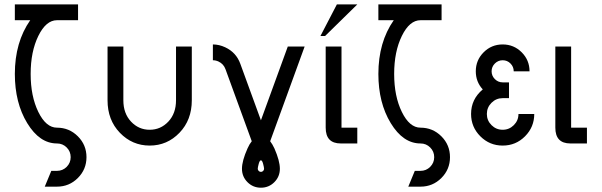

<svg xmlns="http://www.w3.org/2000/svg" viewBox="-20 -665 2790 890"><path d="M244.1 200.2H187.5L217.8 127H244.1Q270.5 127 289.1 108.4Q307.6 89.8 307.6 63.5Q307.6 37.1 289.1 18.6Q270.5 0 244.1 0Q163.6 0 106.2 -94.2Q48.8 -188.5 48.8 -322.3Q48.8 -469.2 120.1 -571.3H48.8V-644.5H341.8V-571.3H244.1Q193.4 -571.3 157.7 -498.5Q122.1 -425.8 122.1 -322.3Q122.1 -218.8 157.7 -146Q193.4 -73.2 244.1 -73.2Q300.8 -73.2 340.8 -33.2Q380.9 6.8 380.9 63.5Q380.9 120.1 340.8 160.2Q300.8 200.2 244.1 200.2Z M673.8 9.8Q592.8 9.8 535.6 -49.6Q478.5 -108.9 478.5 -200.2V-449.2H551.8V-200.2Q551.8 -139.2 587.4 -101.3Q623 -63.5 673.8 -63.5Q724.6 -63.5 760.3 -101.3Q795.9 -139.2 795.9 -200.2V-449.2H869.1V-200.2Q869.1 -108.9 812 -49.6Q754.9 9.8 673.8 9.8Z M1189.5 131.8Q1195.3 131.8 1199.7 127.4Q1204.1 123 1204.1 117.2Q1204.1 111.3 1199.7 94.7Q1195.3 78.1 1189.5 78.1Q1183.6 78.1 1179.2 94.7Q1174.8 111.3 1174.8 117.2Q1174.8 123 1179.2 127.4Q1183.6 131.8 1189.5 131.8ZM1189.5 205.1Q1152.8 205.1 1127.2 179.4Q1101.6 153.8 1101.6 117.2Q1101.6 80.6 1127.4 22.9Q1136.2 2.9 1147 -10.3L1025.4 -343.8Q1016.6 -368.7 992.7 -379.9Q980 -385.7 966.8 -385.7V-459Q995.6 -459 1023.9 -445.8Q1075.2 -421.9 1094.2 -368.7L1189.5 -107.4L1314 -449.2H1392.1L1232.4 -10.3Q1242.7 2.9 1252 22.9Q1277.3 80.6 1277.3 117.2Q1277.3 153.8 1251.7 179.4Q1226.1 205.1 1189.5 205.1Z M1636.2 0H1559.6Q1489.7 0 1489.7 -73.2V-449.2H1563V-73.2H1636.2Z M1486.8 -498H1465.3L1541.5 -644.5H1636.2Z M1929.2 200.2H1872.6L1902.8 127H1929.2Q1955.6 127 1974.1 108.4Q1992.7 89.8 1992.7 63.5Q1992.7 37.1 1974.1 18.6Q1955.6 0 1929.2 0Q1848.6 0 1791.3 -94.2Q1733.9 -188.5 1733.9 -322.3Q1733.9 -469.2 1805.2 -571.3H1733.9V-644.5H2026.9V-571.3H1929.2Q1878.4 -571.3 1842.8 -498.5Q1807.1 -425.8 1807.1 -322.3Q1807.1 -218.8 1842.8 -146Q1878.4 -73.2 1929.2 -73.2Q1985.8 -73.2 2025.9 -33.2Q2065.9 6.8 2065.9 63.5Q2065.9 120.1 2025.9 160.2Q1985.8 200.2 1929.2 200.2Z M2310.1 9.8Q2249.5 9.8 2206.5 -33.2Q2163.6 -76.2 2163.6 -136.7Q2163.6 -205.1 2217.8 -250.5Q2185.5 -285.6 2185.5 -334.5Q2185.5 -386.2 2221.9 -422.6Q2258.3 -459 2310.1 -459Q2361.8 -459 2398.2 -422.6Q2434.6 -386.2 2434.6 -334.5H2361.3Q2361.3 -355.5 2346.4 -370.6Q2331.5 -385.7 2310.1 -385.7Q2289.1 -385.7 2273.9 -370.6Q2258.8 -355.5 2258.8 -334.5Q2258.8 -313.5 2273.9 -298.3Q2289.1 -283.2 2310.1 -283.2H2339.4V-210H2310.1Q2279.8 -210 2258.3 -188.5Q2236.8 -167 2236.8 -136.7Q2236.8 -106.4 2258.3 -85Q2279.8 -63.5 2310.1 -63.5Q2340.3 -63.5 2361.8 -85Q2383.3 -106.4 2383.3 -136.7H2456.5Q2456.5 -76.2 2413.8 -33.2Q2371.1 9.8 2310.1 9.8Z M2700.7 0H2624Q2554.2 0 2554.2 -73.2V-449.2H2627.4V-73.2H2700.7Z"/></svg>

Font: Catrinity
Style: Regular
Weight: 400
Designer: Alexander Lange
Foundry: High-Logic / Made with FontCreator
Version: Version 2.090;May 20, 2024;FontCreator 15.0.0.2974 64-bit